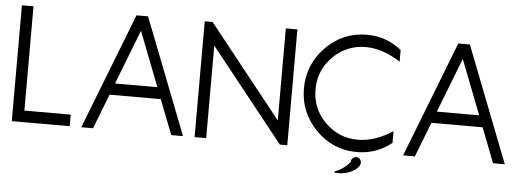

<svg xmlns="http://www.w3.org/2000/svg" viewBox="-49 -768 2822 1032"><g transform="rotate(5 1361.5 -252.0)"><path d="M31.2 0V-625H93.8V-62.5H343.8V0Z M818.8 -187.5H542.5L469.7 0H406.2L649.4 -625H711.9L955.1 0H891.6ZM566.4 -250H794.9L680.7 -544.4Z M1455.1 -128.4V-625H1517.6V0H1477.5L1080.1 -499.5V0H1017.6V-625H1060.1Z M1892.6 -62.5Q1983.4 -62.5 2080.1 -125V-62Q1999 3.9 1892.6 3.9Q1763.2 3.9 1671.6 -89.6Q1580.1 -183.1 1580.1 -312.5Q1580.1 -441.9 1671.6 -535.4Q1763.2 -628.9 1892.6 -628.9Q1999 -628.9 2080.1 -563V-500Q1983.4 -562.5 1892.6 -562.5Q1789.1 -562.5 1715.8 -489.3Q1642.6 -416 1642.6 -312.5Q1642.6 -209 1715.8 -135.7Q1789.1 -62.5 1892.6 -62.5ZM1865.2 58.6Q1865.2 47.4 1873.3 39.3Q1881.3 31.2 1892.6 31.2Q1903.8 31.2 1911.9 39.3Q1919.9 47.4 1919.9 58.6Q1919.9 80.1 1890.4 100.6Q1860.8 121.1 1817.4 125H1783.2V117.7Q1814.5 107.9 1845.2 81.5Q1865.2 61 1865.2 58.6Z M2555.2 -187.5H2278.8L2206.1 0H2142.6L2385.7 -625H2448.2L2691.4 0H2627.9ZM2302.7 -250H2531.2L2417 -544.4Z"/></g></svg>

Font: Juliett
Style: Regular
Weight: 400
Designer: GGBotNet
Foundry: GGBotNet
Version: 0.60